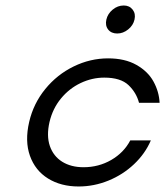

<svg xmlns="http://www.w3.org/2000/svg" viewBox="-20 -675 607 706"><path d="M87.4 -227.1Q103 -294.4 146.5 -347.7Q189.9 -400.9 251 -430.7Q312 -460.4 377.4 -460.4Q439 -460.4 481.4 -436.5Q523.9 -412.6 544.4 -375.2Q564.9 -337.9 566.9 -296.9H491.2Q481.4 -334.5 452.4 -362.1Q423.3 -389.6 363.3 -389.6Q318.4 -389.6 276.4 -369.6Q234.4 -349.6 204.1 -312.7Q173.8 -275.9 162.1 -226.6Q150.4 -175.8 163.3 -138.2Q176.3 -100.6 208.7 -80.3Q241.2 -60.1 287.1 -60.1Q342.8 -60.1 389.2 -86.9Q435.5 -113.8 459 -158.7H534.7Q513.7 -109.9 472.9 -71.3Q432.1 -32.7 378.9 -11Q325.7 10.7 269 10.7Q204.1 10.7 156.7 -18.6Q109.4 -47.9 90.1 -102.1Q70.8 -156.2 87.4 -227.1ZM371.1 -603Q376 -624.5 394.3 -639.6Q412.6 -654.8 435.1 -654.8Q456.1 -654.8 467.8 -639.6Q479.5 -624.5 474.6 -603Q469.7 -581.5 451.2 -566.7Q432.6 -551.8 411.1 -551.8Q389.2 -551.8 377.7 -566.4Q366.2 -581.1 371.1 -603Z"/></svg>

Font: Glacial Indifference
Style: Italic
Weight: 400
Designer: Alfredo Marco Pradil
Foundry: Alfredo Marco Pradil
Version: Version 1.312